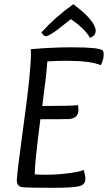

<svg xmlns="http://www.w3.org/2000/svg" viewBox="-20 -890 513 913"><path d="M329 -870Q435 -790 435 -743Q435 -721 408 -710Q394 -734 371 -756Q348 -778 332 -788L317 -799Q311 -794 297.5 -783.5Q284 -773 276.5 -767Q269 -761 257.5 -752Q246 -743 238.5 -738Q231 -733 222.5 -728Q214 -723 208.5 -720.5Q203 -718 199 -718Q187 -718 177 -736Q245 -811 329 -870ZM459 -580Q411 -601 295 -601Q256 -601 205 -598Q203 -551 181 -386Q318 -386 351 -390Q353 -374 353 -368Q353 -327 308 -324Q284 -323 172 -323Q145 -112 145 -61Q173 -59 195 -59Q249 -59 304.5 -66Q360 -73 378 -82Q386 -55 386 -40Q386 -11 354.5 -4Q323 3 234 3Q122 3 96 1Q76 0 68 -8Q60 -16 60 -34Q60 -62 93.5 -306Q127 -550 127 -631Q127 -649 126 -656Q224 -665 324 -665Q453 -665 468 -650Q473 -644 473 -631Q473 -605 459 -580Z"/></svg>

Font: Overlock
Style: Italic
Weight: 400
Designer: Dario Muhafara
Foundry: Dario Manuel Muhafara
Version: Version 1.002